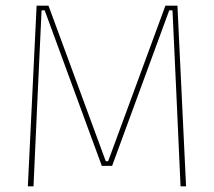

<svg xmlns="http://www.w3.org/2000/svg" viewBox="-20 -659 756 679"><path d="M98.5 0H78.5L109.5 -639H151.5L354 -89H362.5L565 -639H607.5L638 0H618.5L604 -321L590 -622.5H578.5L376.5 -72.5H340L138 -622.5H127L113 -320.5Z"/></svg>

Font: Anek Malayalam Thin
Style: Regular
Weight: 250
Version: Version 1.003